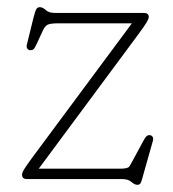

<svg xmlns="http://www.w3.org/2000/svg" viewBox="-20 -499 481 535"><path d="M360 -396 88 -29H315.5Q336 -29 340 -34.8Q344 -40.5 349 -50L379.5 -106.5Q385 -116.5 388.2 -119.5Q391.5 -122.5 396.5 -122.5Q402 -122.5 405 -118Q408 -113.5 406 -106.5L380 -14.5Q376 0.5 373.2 8.2Q370.5 16 363 16Q355 16 346.2 8Q337.5 0 320.5 0H55.5Q41.5 0 41.5 -12Q41.5 -17.5 45.8 -25Q50 -32.5 68.5 -58L347.5 -434H142.5Q120 -434 112.5 -430Q105 -426 99 -413L81.5 -375Q76.5 -364.5 73.2 -361.8Q70 -359 64.5 -359Q59.5 -359 56.2 -363.5Q53 -368 55 -375L73 -448.5Q78 -468 81.2 -473.5Q84.5 -479 91 -479Q99 -479 107.5 -471Q116 -463 132.5 -463H381Q394.5 -463 394.5 -451.5Q394.5 -446.5 388.2 -436Q382 -425.5 360 -396Z"/></svg>

Font: Fraunces 9pt S100 Thin
Style: Regular
Weight: 100
Version: Version 1.000; ttfautohint (v1.8.3)